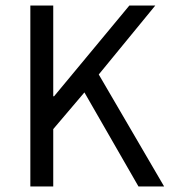

<svg xmlns="http://www.w3.org/2000/svg" viewBox="-20 -676 619 696"><path d="M90 0V-656H173V-327H176L449 -656H543L338 -406L575 0H482L286 -341L173 -208V0Z"/></svg>

Font: SourceSansPro
Style: Book
Weight: 400
Designer: Paul D. Hunt
Foundry: Adobe Systems Incorporated
Version: Version 2.021;PS 2.000;hotconv 1.0.86;makeotf.lib2.5.63406